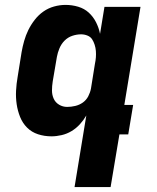

<svg xmlns="http://www.w3.org/2000/svg" viewBox="-20 -548 640 783"><path d="M254 -112Q270 -112 287 -116Q304 -120 318 -130Q332 -140 340 -155.5Q348 -171 351 -187L367 -287Q370 -301 371 -314Q372 -327 371 -340Q370 -353 366 -365.5Q362 -378 355.5 -388Q349 -398 336.5 -403Q324 -408 311 -408Q293 -408 275 -402Q257 -396 243.5 -382.5Q230 -369 222.5 -351Q215 -333 212 -316L195 -216Q192 -197 192 -179Q192 -161 199 -145.5Q206 -130 221 -121Q236 -112 254 -112ZM284 215 332 -77Q321 -58 306 -41.5Q291 -25 272 -13.5Q253 -2 231.5 3Q210 8 190 8Q161 8 135 -0.5Q109 -9 90.5 -27.5Q72 -46 62 -71Q52 -96 48 -123Q44 -150 45.5 -178.5Q47 -207 52 -235L68 -335Q72 -358 78.5 -381Q85 -404 95.5 -425.5Q106 -447 121.5 -467Q137 -487 157 -501Q177 -515 200.5 -521.5Q224 -528 247 -528Q274 -528 299 -520.5Q324 -513 342 -496.5Q360 -480 371.5 -457.5Q383 -435 388 -410L406 -520H553L487 -120H523L503 0H467L431 215Z"/></svg>

Font: Iosevka Heavy Extended
Style: Italic
Weight: 900
Width: 7
Italic angle: -9°
Monospace: yes
Designer: Belleve Invis
Foundry: Belleve Invis
Version: Version 32.5.0; ttfautohint (v1.8.4)